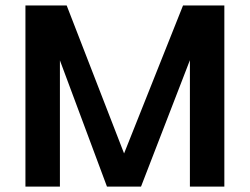

<svg xmlns="http://www.w3.org/2000/svg" viewBox="-20 -694 928 714"><path d="M202.8 0V-469.5L377.8 0H504.4L686.2 -470.2V0H814.3V-673.6H660.6L441.4 -123.4L228 -673.6H74.6V0Z"/></svg>

Font: Estedad-VF-FD Black
Style: Regular
Weight: 900
Designer: Amin Abedi
Version: Version 4.000